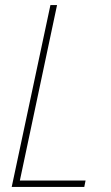

<svg xmlns="http://www.w3.org/2000/svg" viewBox="-20 -734 437 754"><path d="M26 0 178 -714H204L58 -25H316L311 0Z"/></svg>

Font: Noto Sans UI SemiCondensed Thin
Style: Italic
Weight: 250
Width: 4
Italic angle: -12°
Designer: Monotype Design Team
Foundry: Monotype Imaging Inc.
Version: Version 1.901